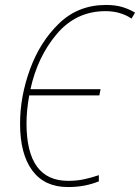

<svg xmlns="http://www.w3.org/2000/svg" viewBox="-20 -745 565 775"><path d="M254 10Q291 10 321.5 4Q352 -2 379 -13V-38Q350 -28 320 -21.5Q290 -15 255 -15Q87 -15 87 -247Q87 -299 98 -360H381L386 -385H103Q131 -515 209 -607.5Q287 -700 406 -700Q466 -700 511 -670L525 -694Q502 -708 474 -716.5Q446 -725 408 -725Q296 -725 219 -651Q142 -577 101.5 -466.5Q61 -356 61 -246Q61 -123 110.5 -56.5Q160 10 254 10Z"/></svg>

Font: Noto Sans UI SemiCondensed Thin
Style: Italic
Weight: 250
Width: 4
Italic angle: -12°
Designer: Monotype Design Team
Foundry: Monotype Imaging Inc.
Version: Version 1.901